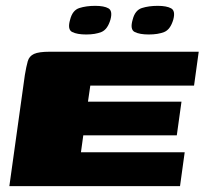

<svg xmlns="http://www.w3.org/2000/svg" viewBox="-20 -637 700 657"><path d="M489 -519Q458 -519 441 -527.5Q424 -536 434 -570Q442 -602 465.5 -609.5Q489 -617 520 -617Q550 -617 565.5 -608.5Q581 -600 573 -570Q563 -536 542 -527.5Q521 -519 489 -519ZM275 -519Q244 -519 227 -527.5Q210 -536 220 -570Q228 -602 251.5 -609.5Q275 -617 306 -617Q336 -617 351 -608.5Q366 -600 358 -570Q348 -536 327 -527.5Q306 -519 275 -519ZM12 0 65 -380Q70 -410 75 -427.5Q80 -445 96.5 -452.5Q113 -460 150 -460H660L644 -344H289L281 -289H601L585 -174H265L257 -116H612L596 0Z"/></svg>

Font: Genos Thin Black
Style: Italic
Weight: 900
Italic angle: -8°
Version: Version 1.010